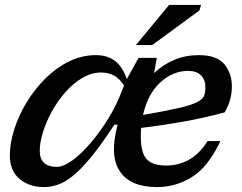

<svg xmlns="http://www.w3.org/2000/svg" viewBox="-20 -749 982 780"><path d="M875.5 -176Q825.5 -70.5 759.8 -29.8Q694 11 618 11Q509 11 466.5 -53.5Q424 -118 458 -242.5H444.5Q392 -162 351 -112Q310 -62 277 -35.2Q244 -8.5 215.2 1.2Q186.5 11 158 11Q99.5 11 59.8 -21.8Q20 -54.5 20 -117.5Q20 -168 38 -224Q56 -280 88.2 -333.2Q120.5 -386.5 164.2 -430Q208 -473.5 260.2 -499.2Q312.5 -525 369.5 -525Q418 -525 449 -500Q480 -475 495 -427.5L543 -514H617L606 -452Q642.5 -486.5 687.8 -505.8Q733 -525 788 -525Q861 -525 891.5 -488Q922 -451 922 -397.5Q922 -342 892.5 -292.5Q808 -269.5 720 -254Q632 -238.5 553.5 -229.5Q552 -213.5 552 -196.5Q552 -128 576 -102.2Q600 -76.5 655 -76.5Q703.5 -76.5 746.2 -99.2Q789 -122 823.5 -176ZM743.5 -461Q682.5 -461 631.2 -414.2Q580 -367.5 561 -282Q653.5 -298 705.2 -310Q757 -322 780.2 -333.8Q803.5 -345.5 809 -359.8Q814.5 -374 814.5 -394Q814.5 -424.5 796.8 -442.8Q779 -461 743.5 -461ZM141.5 -136Q141.5 -103 159.8 -87Q178 -71 209.5 -71Q237.5 -71 274 -97.5Q310.5 -124 348.2 -168.2Q386 -212.5 419 -265.8Q452 -319 472.5 -373L484 -401.5Q465 -431 441.8 -442.8Q418.5 -454.5 391.5 -454.5Q352 -454.5 315 -432.8Q278 -411 246.5 -375.5Q215 -340 191.5 -297.5Q168 -255 154.8 -212.8Q141.5 -170.5 141.5 -136ZM532 -566 667 -729H797L790 -706.5L598.5 -566Z"/></svg>

Font: Newsreader 6pt Medium
Style: Italic
Weight: 500
Italic angle: -17°
Designer: Hugues Gentile
Foundry: Production Type
Version: Version 1.003; ttfautohint (v1.8.3)